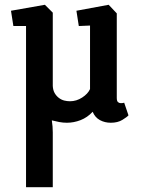

<svg xmlns="http://www.w3.org/2000/svg" viewBox="-20 -510 594 804"><path d="M89 274V-401H36L26 -465L168 -490L201 -457V-150Q202 -132 209 -120Q216 -108 226.5 -100Q237 -92 249 -89Q261 -86 273 -86Q300 -86 324 -101.5Q348 -117 357 -137V-403L310 -401L300 -465L435 -490L469 -454V-100Q469 -87 474 -82.5Q479 -78 486 -78Q491 -78 494.5 -78.5Q498 -79 500 -80L518 -27Q512 -20 492.5 -8Q473 4 444 4Q419 4 398.5 -7Q378 -18 368 -42Q346 -18 317.5 -7Q289 4 260 4Q244 4 228 1Q212 -2 197 -6Q199 6 200 19.5Q201 33 201 44V274Z"/></svg>

Font: Kreon Light SemiBold
Style: Regular
Weight: 600
Version: Version 2.002